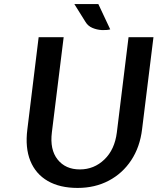

<svg xmlns="http://www.w3.org/2000/svg" viewBox="-20 -910 774 944"><path d="M361.5 14Q274 14 214.8 -20.2Q155.5 -54.5 129.2 -119Q103 -183.5 114.5 -274L170 -727H293L235 -259Q224.5 -174.5 263.2 -125.8Q302 -77 372.5 -77Q442.5 -77 493.2 -125.8Q544 -174.5 554.5 -259L612 -727H734.5L678.5 -274Q668 -187 625.2 -122.2Q582.5 -57.5 514.8 -21.8Q447 14 361.5 14ZM522 -765.5Q504.5 -761 480.5 -762.2Q456.5 -763.5 434.5 -772.8Q412.5 -782 400.5 -802L345.5 -890H463.5Z"/></svg>

Font: Expletus Sans SemiBold
Style: Italic
Weight: 600
Italic angle: -7°
Version: Version 7.500